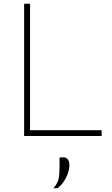

<svg xmlns="http://www.w3.org/2000/svg" viewBox="-20 -733 606 1035"><path d="M110 0Q110 -61 110 -117Q110 -173 110 -238V-475Q110 -540.5 110 -596.5Q110 -652.5 110 -713H142Q142 -652.5 142 -596.5Q142 -540.5 142 -475V-242Q142 -177 142 -121Q142 -65 142 -4L126 -31H250Q311.5 -31 358.5 -31Q405.5 -31 445.8 -31Q486 -31 528 -31V0ZM268 282Q290.5 255.5 295.8 231.2Q301 207 301 165Q301 153 301 140.5Q301 128 301 116L322 115Q338.5 115.5 346.2 127Q354 138.5 354 156Q354 177.5 346 201Q338 224.5 323.8 245.5Q309.5 266.5 291 281Z"/></svg>

Font: Commissioner Thin Thin
Style: Regular
Weight: 250
Version: Version 1.000